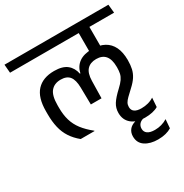

<svg xmlns="http://www.w3.org/2000/svg" viewBox="-216 -787 1138 1185"><g transform="rotate(-30 353.0 -195.0)"><path d="M654 -285 574 -280.5V-270Q574 -246.5 570 -228.2Q566 -210 553.8 -192Q541.5 -174 517 -151.5Q476 -113.5 458.2 -85.2Q440.5 -57 440.5 -22.5Q440.5 27.5 475 56Q509.5 84.5 570 84.5Q598 84.5 622 79.2Q646 74 663.5 63.5L668 -1Q649 11.5 626.5 17.5Q604 23.5 579 23.5Q547.5 23.5 531 12Q514.5 0.5 514.5 -22Q514.5 -38 521.2 -50.5Q528 -63 543.2 -77.8Q558.5 -92.5 583.5 -116Q611.5 -141.5 626.8 -165.2Q642 -189 648 -215.2Q654 -241.5 654 -275.5ZM561.5 82 504.5 67V74Q475 82.5 460.2 101.8Q445.5 121 445.5 148Q445.5 194 481 217.8Q516.5 241.5 572.5 241.5Q602.5 241.5 626.8 235.2Q651 229 668.5 218L673.5 155.5Q653.5 168 631.2 174.2Q609 180.5 584.5 180.5Q550.5 180.5 533 168.2Q515.5 156 515.5 133.5Q515.5 114 527 100.5Q538.5 87 561.5 82ZM421.5 -572.5H646.5L641.5 -632.5H416ZM551 -593.5H475.5V-478.5L551 -478ZM-14.5 -572.5H727L721 -632.5H-19.5ZM551 -584.5H475V-431H551ZM58.5 -234.5Q58.5 -182 68.5 -139.5Q78.5 -97 100.8 -63Q123 -29 158.5 0H257V-2.5Q214.5 -36.5 188.5 -70.5Q162.5 -104.5 150.8 -144Q139 -183.5 139 -234.5V-252Q139 -320.5 163.8 -350Q188.5 -379.5 234 -379.5Q277 -379.5 296.8 -354.5Q316.5 -329.5 317.5 -276L319.5 -153.5H395.5L398 -276Q399 -330 422 -355Q445 -380 487.5 -380Q530.5 -380 552.2 -353.8Q574 -327.5 574 -273.5V-267.5L654 -272.5V-277.5Q654 -333 635.8 -370.5Q617.5 -408 582.5 -427Q547.5 -446 497 -446Q437.5 -446 403.2 -421.2Q369 -396.5 359.5 -352H356Q347 -396.5 316 -421.2Q285 -446 225.5 -446Q145 -446 101.8 -399.5Q58.5 -353 58.5 -255.5Z"/></g></svg>

Font: Anek Devanagari
Style: Regular
Weight: 400
Designer: Kailash Malviya (Devanagari) & Yesha Goshar (Latin)
Foundry: Ek Type
Version: Version 1.003